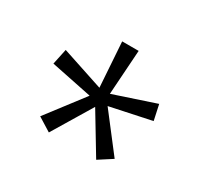

<svg xmlns="http://www.w3.org/2000/svg" viewBox="-82 -871 588 555"><g transform="rotate(30 211.5 -593.0)"><path d="M239 -760H184L194 -611L55 -657L44 -605L181 -577L87 -454L132 -426L211 -557L290 -426L335 -455L241 -577L378 -606L367 -657L229 -611Z"/></g></svg>

Font: Noto Sans Arabic UI Cn Lt
Style: Regular
Weight: 300
Width: 3
Designer: Monotype Design Team, Nadine Chahine and Nizar Qandah
Foundry: Monotype Imaging Inc.
Version: Version 2.010